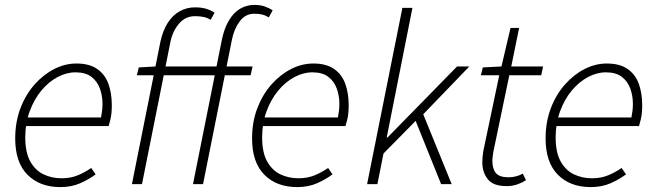

<svg xmlns="http://www.w3.org/2000/svg" viewBox="-20 -751 2674 783"><path d="M226 12Q142 12 92 -38.5Q42 -89 42 -186Q42 -254 63.5 -310Q85 -366 121 -406.5Q157 -447 201 -469.5Q245 -492 292 -492Q344 -492 376 -470Q408 -448 422 -409.5Q436 -371 436 -322Q436 -305 434.5 -289.5Q433 -274 429.5 -261Q426 -248 423 -237H75L82 -272H392Q395 -287 396.5 -300Q398 -313 398 -328Q398 -360 387.5 -389.5Q377 -419 353 -437.5Q329 -456 288 -456Q251 -456 214.5 -436.5Q178 -417 148.5 -381.5Q119 -346 101 -297Q83 -248 83 -191Q83 -129 103.5 -92.5Q124 -56 157.5 -40Q191 -24 231 -24Q268 -24 297 -36Q326 -48 352 -66L370 -40Q342 -19 306.5 -3.5Q271 12 226 12Z M518 0 634 -580Q644 -627 664.5 -658.5Q685 -690 713.5 -705.5Q742 -721 775 -721Q802 -721 821.5 -715Q841 -709 855 -699L839 -670Q827 -678 812 -681.5Q797 -685 775 -685Q736 -685 710 -654.5Q684 -624 675 -580L559 0ZM767 0 885 -590Q895 -637 914 -668.5Q933 -700 959.5 -715.5Q986 -731 1017 -731Q1042 -731 1060 -724.5Q1078 -718 1092 -709L1076 -680Q1064 -688 1050.5 -691.5Q1037 -695 1017 -695Q981 -695 958 -664.5Q935 -634 926 -590L808 0ZM538 -444 546 -476 615 -480H1010L1002 -444Z M1192 12Q1108 12 1058 -38.5Q1008 -89 1008 -186Q1008 -254 1029.5 -310Q1051 -366 1087 -406.5Q1123 -447 1167 -469.5Q1211 -492 1258 -492Q1310 -492 1342 -470Q1374 -448 1388 -409.5Q1402 -371 1402 -322Q1402 -305 1400.5 -289.5Q1399 -274 1395.5 -261Q1392 -248 1389 -237H1041L1048 -272H1358Q1361 -287 1362.5 -300Q1364 -313 1364 -328Q1364 -360 1353.5 -389.5Q1343 -419 1319 -437.5Q1295 -456 1254 -456Q1217 -456 1180.5 -436.5Q1144 -417 1114.5 -381.5Q1085 -346 1067 -297Q1049 -248 1049 -191Q1049 -129 1069.5 -92.5Q1090 -56 1123.5 -40Q1157 -24 1197 -24Q1234 -24 1263 -36Q1292 -48 1318 -66L1336 -40Q1308 -19 1272.5 -3.5Q1237 12 1192 12Z M1477 0 1621 -719H1662L1557 -190H1560L1844 -480H1894L1706 -285L1822 0H1779L1675 -258L1544 -125L1519 0Z M2046 8Q1991 8 1969 -20.5Q1947 -49 1947 -88Q1947 -101 1948 -111.5Q1949 -122 1951 -135L2016 -444H1941L1949 -476L2025 -480L2062 -637H2097L2065 -480H2195L2187 -444H2057L1992 -132Q1991 -123 1989.5 -114.5Q1988 -106 1988 -95Q1988 -62 2002.5 -45Q2017 -28 2054 -28Q2070 -28 2085 -32Q2100 -36 2112 -43L2125 -16Q2111 -7 2091 0.5Q2071 8 2046 8Z M2389 12Q2305 12 2255 -38.5Q2205 -89 2205 -186Q2205 -254 2226.5 -310Q2248 -366 2284 -406.5Q2320 -447 2364 -469.5Q2408 -492 2455 -492Q2507 -492 2539 -470Q2571 -448 2585 -409.5Q2599 -371 2599 -322Q2599 -305 2597.5 -289.5Q2596 -274 2592.5 -261Q2589 -248 2586 -237H2238L2245 -272H2555Q2558 -287 2559.5 -300Q2561 -313 2561 -328Q2561 -360 2550.5 -389.5Q2540 -419 2516 -437.5Q2492 -456 2451 -456Q2414 -456 2377.5 -436.5Q2341 -417 2311.5 -381.5Q2282 -346 2264 -297Q2246 -248 2246 -191Q2246 -129 2266.5 -92.5Q2287 -56 2320.5 -40Q2354 -24 2394 -24Q2431 -24 2460 -36Q2489 -48 2515 -66L2533 -40Q2505 -19 2469.5 -3.5Q2434 12 2389 12Z"/></svg>

Font: Source Sans 3 Light
Style: Italic
Weight: 300
Italic angle: -11°
Designer: Paul D. Hunt
Foundry: Adobe
Version: Version 3.046;hotconv 1.0.118;makeotfexe 2.5.65603